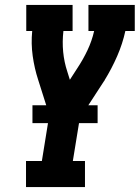

<svg xmlns="http://www.w3.org/2000/svg" viewBox="-20 -755 564 775"><path d="M85 0V-105H149L179 -291L134 -433Q119 -479 112 -529Q105 -579 110 -630H86V-735H273V-630H236Q236 -630 236 -630Q236 -630 236 -630Q231 -587 235 -545.5Q239 -504 252 -465L262 -433L291 -478Q315 -514 333 -552Q351 -590 360 -630H337V-735H524V-630H486Q475 -579 453 -528.5Q431 -478 402 -431V-430Q400 -428 398.5 -425.5Q397 -423 395 -420L302 -277L274 -105H323V0ZM111 -258V-330H374V-258Z"/></svg>

Font: Iosevka Curly Slab XBdObl
Style: Regular
Weight: 800
Italic angle: -9°
Monospace: yes
Designer: Belleve Invis
Foundry: Belleve Invis
Version: Version 11.1.0; ttfautohint (v1.8.3)